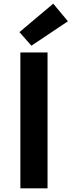

<svg xmlns="http://www.w3.org/2000/svg" viewBox="-20 -1026 390 1046"><path d="M91 0V-740H239V0ZM151 -777 86 -851 270 -1006 350 -910Z"/></svg>

Font: Source Han Sans CN Bold
Style: Bold
Weight: 700
Designer: Ryoko NISHIZUKA 西塚涼子 (kana & ideographs); Paul D. Hunt (Latin, Greek & Cyrillic); Wenlong ZHANG 张文龙 (bopomofo); Sandoll 
Foundry: Adobe Systems Incorporated
Version: Version 1.00;May 30, 2023;FontCreator 11.5.0.2422 32-bit